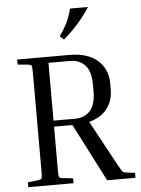

<svg xmlns="http://www.w3.org/2000/svg" viewBox="-61 -972 747 1019"><g transform="rotate(-5 312.5 -462.5)"><path d="M48 -653V-680H326Q424 -680 476.5 -633.5Q529 -587 529 -510V-479Q529 -418 495.5 -375.5Q462 -333 400 -317L528 -81Q541 -57 547 -47.5Q553 -38 558.5 -35.5Q564 -33 574 -32L619 -26V0H468L310 -308H212V-81Q212 -46 215 -40Q218 -34 234 -32L289 -26V0H48V-26L103 -32Q119 -34 122 -40Q125 -46 125 -81V-599Q125 -634 122 -640Q119 -646 103 -648ZM326 -648H212V-340H326Q378 -340 407.5 -373.5Q437 -407 437 -475V-514Q437 -582 407.5 -615Q378 -648 326 -648ZM305 -764 284 -783Q308 -817 323.5 -848Q339 -879 351 -925H447Q417 -879 383.5 -841Q350 -803 305 -764Z"/></g></svg>

Font: Inria Serif
Style: Regular
Weight: 400
Designer: Black Foundry Team
Foundry: Black Foundry
Version: Version 1.000; ttfautohint (v1.8.3)